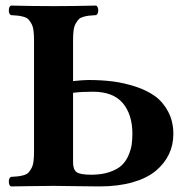

<svg xmlns="http://www.w3.org/2000/svg" viewBox="-20 -667 668 689"><path d="M242.2 -334V-84Q242.2 -59.6 254.2 -49.8Q266.1 -40 308.1 -40Q345.7 -40 373.8 -49.8Q401.9 -59.6 417 -74Q432.1 -88.4 441.2 -109.6Q450.2 -130.9 452.6 -148.4Q455.1 -166 455.1 -187Q455.1 -255.9 420.7 -296.9Q386.2 -337.9 313 -337.9Q272.9 -337.9 242.2 -334ZM19 2Q11.7 -2.4 11.7 -15.1Q11.7 -27.8 19 -32.2Q35.6 -33.2 44.7 -34.2Q53.7 -35.2 64.9 -38.3Q76.2 -41.5 81.5 -47.1Q86.9 -52.7 92.5 -62.5Q98.1 -72.3 100.1 -86.9Q102.1 -101.6 102.1 -122.1V-522.9Q102.1 -543.5 100.1 -558.1Q98.1 -572.8 92.5 -582.5Q86.9 -592.3 81.5 -597.9Q76.2 -603.5 64.9 -606.7Q53.7 -609.9 44.7 -610.8Q35.6 -611.8 19 -612.8Q11.7 -617.2 11.7 -629.9Q11.7 -642.6 19 -647Q99.1 -645 172.9 -645Q245.1 -645 325.2 -647Q332.5 -642.6 332.5 -629.9Q332.5 -617.2 325.2 -612.8Q308.6 -611.8 299.6 -610.8Q290.5 -609.9 279.3 -606.7Q268.1 -603.5 262.7 -597.9Q257.3 -592.3 251.7 -582.5Q246.1 -572.8 244.1 -558.1Q242.2 -543.5 242.2 -522.9V-376Q278.3 -379.9 297.9 -379.9Q343.8 -379.9 384.5 -374.8Q425.3 -369.6 466.3 -356.2Q507.3 -342.8 536.4 -321.8Q565.4 -300.8 583.7 -265.9Q602.1 -231 602.1 -186Q602.1 -147 586.2 -113.5Q570.3 -80.1 539.1 -54Q507.8 -27.8 456.1 -12.9Q404.3 2 336.9 2Q304.2 2 247.3 1Q190.4 0 172.9 0Q149.4 0 85.2 1Q21 2 19 2Z"/></svg>

Font: Common Serif
Style: Bold
Weight: 700
Designer: Philipp H. Poll, Khaled Hosny
Foundry: Stefan Peev, Context Ltd.
Version: Version 1.026